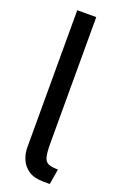

<svg xmlns="http://www.w3.org/2000/svg" viewBox="-149 -792 529 845"><g transform="rotate(20 116.0 -370.0)"><path d="M176 10Q132.5 10 106.5 -7.2Q80.5 -24.5 69 -51.5Q57.5 -78.5 57.5 -108V-750H146.5V-160Q146.5 -118 151.5 -97Q156.5 -76 171.8 -69Q187 -62 217.5 -62L205.5 10Z"/></g></svg>

Font: Cabin
Style: Regular
Weight: 400
Width: 4
Designer: Pablo Impallari
Foundry: Pablo Impallari. http://www.impallari.com Igino Marini. http://www.ikern.com
Version: Version 3.001